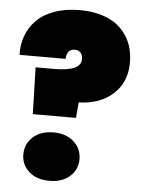

<svg xmlns="http://www.w3.org/2000/svg" viewBox="-55 -817 647 868"><g transform="rotate(5 269.0 -382.5)"><path d="M18.1 -547.9Q16.1 -593.3 30.8 -633.3Q45.4 -673.3 75.7 -704.8Q106 -736.3 156.5 -754.6Q207 -772.9 272 -772.9Q344.2 -772.9 398.9 -749.5Q453.6 -726.1 485.8 -676.3Q518.1 -626.5 518.1 -555.2Q518.1 -466.8 458.7 -413.1Q399.4 -359.4 303.2 -356.9L296.9 -286.1H101.1L95.2 -498H179.2Q239.7 -498 271 -511.7Q302.2 -525.4 300.8 -556.2Q300.3 -573.7 290.5 -583.3Q280.8 -592.8 266.1 -592.8Q246.1 -592.8 236.6 -580.1Q227.1 -567.4 227.1 -547.9ZM329.1 -101.1Q329.1 -54.2 294.4 -23.2Q259.8 7.8 202.1 7.8Q144 7.8 109.1 -23.2Q74.2 -54.2 74.2 -101.1Q74.2 -148.9 109.1 -180.4Q144 -211.9 202.1 -211.9Q259.3 -211.9 294.2 -180.4Q329.1 -148.9 329.1 -101.1Z"/></g></svg>

Font: SVN-Poppins Black
Style: Regular
Weight: 900
Designer: Ninad Kale (Devanagari), Jonny Pinhorn (Latin)
Foundry: Indian Type Foundry
Version: Version 3.002 2017